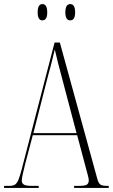

<svg xmlns="http://www.w3.org/2000/svg" viewBox="-21 -923 554 943"><path d="M-1 0V-10H24Q42 -10 52 -16Q62 -22 69.5 -40Q77 -58 86 -93L247 -714H273L456 -48Q462 -24 471.5 -17Q481 -10 506 -10H513V0H343V-10H365Q397 -10 406 -16.5Q415 -23 415 -38Q415 -46 410 -64Q405 -82 400 -101L358 -259H140L103 -119Q98 -98 92 -73Q86 -48 86 -37Q86 -23 96 -16.5Q106 -10 137 -10H169V0ZM143 -269H355L294 -500Q275 -571 265 -610Q255 -649 248 -680Q241 -652 235 -626.5Q229 -601 216 -555ZM324 -823Q300 -823 300 -862Q300 -903 324 -903Q348 -903 348 -862Q348 -823 324 -823ZM187 -823Q164 -823 164 -862Q164 -903 187 -903Q211 -903 211 -862Q211 -823 187 -823Z"/></svg>

Font: Noto Serif Display ExtraCondensed ExtraLight
Style: Regular
Weight: 200
Width: 2
Designer: Monotype Design Team
Foundry: Monotype Imaging Inc.
Version: Version 2.009